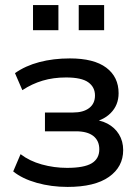

<svg xmlns="http://www.w3.org/2000/svg" viewBox="-20 -727 547 756"><path d="M246 9Q182 9 125 -7Q68 -23 32 -52L61 -120Q96 -93 144.5 -79.5Q193 -66 244 -66Q311 -66 341 -84Q371 -102 371 -139Q371 -173 347.5 -191.5Q324 -210 279 -210H157V-284H268Q308 -284 331 -301.5Q354 -319 354 -351Q354 -384 327.5 -403Q301 -422 240 -422Q190 -422 148 -409.5Q106 -397 68 -372L39 -439Q80 -468 135 -482.5Q190 -497 255 -497Q350 -497 398.5 -460.5Q447 -424 447 -360Q447 -313 415.5 -281.5Q384 -250 332 -244V-257Q373 -256 402.5 -240.5Q432 -225 448.5 -198Q465 -171 465 -136Q465 -70 409 -30.5Q353 9 246 9ZM290 -608V-707H390V-608ZM110 -608V-707H210V-608Z"/></svg>

Font: Nunito Sans 12pt SemiBold
Style: Regular
Weight: 600
Designer: Vernon Adams
Foundry: Vernon Adams
Version: Version 3.101;gftools[0.9.27]